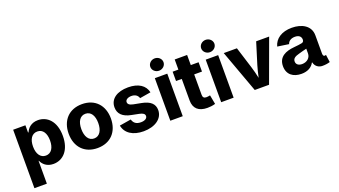

<svg xmlns="http://www.w3.org/2000/svg" viewBox="-74 -1441 4086 2315"><g transform="rotate(-20 1969.5 -283.5)"><path d="M59.1 204.1H218.8V-87.9H222.7C243.7 -41 290.5 8.3 376.5 8.3C500 8.3 597.2 -88.9 597.2 -272C597.2 -461.4 495.1 -552.7 377.9 -552.7C288.1 -552.7 242.7 -499.5 222.7 -453.1H216.3V-545.9H59.1ZM324.7 -117.7C255.4 -117.7 214.8 -178.7 214.8 -272.5C214.8 -367.2 254.9 -426.8 324.7 -426.8C395.5 -426.8 433.1 -364.3 433.1 -272.5C433.1 -180.2 395 -117.7 324.7 -117.7Z M942.4 10.3C1110.4 10.3 1213.4 -102.5 1213.4 -271C1213.4 -439.5 1110.4 -552.7 942.4 -552.7C774.4 -552.7 671.4 -439.5 671.4 -271C671.4 -102.5 774.4 10.3 942.4 10.3ZM942.4 -112.8C871.6 -112.8 834 -178.7 834 -271.5C834 -365.2 871.6 -429.2 942.4 -429.2C1013.7 -429.2 1051.3 -365.2 1051.3 -271.5C1051.3 -178.7 1013.7 -112.8 942.4 -112.8Z M1533.7 10.3C1679.7 10.3 1784.2 -61.5 1784.2 -171.4C1784.2 -250 1732.4 -298.3 1625 -318.8L1523.9 -338.4C1475.1 -348.6 1458.5 -366.7 1458.5 -391.1C1458.5 -420.9 1492.7 -440.9 1537.1 -440.9C1585.9 -440.9 1617.2 -417.5 1627.9 -380.4L1769 -403.8C1749.5 -495.6 1668 -552.7 1534.2 -552.7C1391.6 -552.7 1299.3 -488.3 1299.3 -381.3C1299.3 -298.3 1351.6 -246.1 1458.5 -225.1L1553.2 -206.1C1600.1 -196.8 1621.6 -180.7 1621.6 -154.3C1621.6 -124 1590.3 -103.5 1539.1 -103.5C1480 -103.5 1447.3 -128.4 1433.6 -177.2L1285.2 -152.8C1304.2 -49.8 1397.5 10.3 1533.7 10.3Z M1877 0H2036.6V-545.9H1877ZM1956.5 -612.8C2003.4 -612.8 2041.5 -648.4 2041.5 -691.9C2041.5 -735.8 2003.4 -771 1956.5 -771C1910.2 -771 1872.1 -735.8 1872.1 -691.9C1872.1 -648.4 1910.2 -612.8 1956.5 -612.8Z M2179.2 -675.8V-545.9H2105.5V-426.3H2179.2V-149.4C2179.2 -47.4 2239.3 7.8 2352.1 7.8C2382.8 7.8 2417.5 4.4 2453.6 -5.9L2431.6 -123.5C2421.9 -121.1 2396.5 -117.2 2384.8 -117.2C2352.1 -117.2 2338.4 -132.3 2338.4 -164.1V-426.3H2438.5V-545.9H2338.4V-675.8Z M2529.8 0H2689.5V-545.9H2529.8ZM2609.4 -612.8C2656.2 -612.8 2694.3 -648.4 2694.3 -691.9C2694.3 -735.8 2656.2 -771 2609.4 -771C2563 -771 2524.9 -735.8 2524.9 -691.9C2524.9 -648.4 2563 -612.8 2609.4 -612.8Z M2960.4 0H3144L3343.8 -545.9H3177.2L3092.3 -271.5C3077.1 -222.2 3065.9 -172.9 3054.7 -121.1C3043.5 -172.9 3031.7 -222.2 3016.1 -271.5L2930.2 -545.9H2761.2Z M3558.6 10.3C3638.7 10.3 3692.4 -22 3721.2 -75.2H3725.6C3736.8 -20.5 3783.2 6.3 3826.7 6.3C3865.7 6.3 3894.5 2 3925.3 -7.3L3912.1 -104C3904.8 -101.1 3900.4 -100.1 3893.1 -100.1C3877.4 -100.1 3872.6 -120.6 3872.6 -134.3V-369.1C3872.6 -493.7 3762.2 -552.7 3634.8 -552.7C3504.9 -552.7 3418 -493.2 3393.6 -399.4L3539.1 -377.9C3548.8 -413.1 3582.5 -437.5 3633.8 -437.5C3684.1 -437.5 3712.9 -413.6 3712.9 -372.1C3712.9 -344.7 3694.8 -337.9 3680.7 -335.4C3658.2 -330.6 3627.9 -327.1 3582.5 -322.8C3473.6 -313 3377.9 -273.4 3377.9 -151.9C3377.9 -43.9 3454.1 10.3 3558.6 10.3ZM3605.5 -98.1C3561.5 -98.1 3529.8 -118.7 3529.8 -158.2C3529.8 -197.8 3562 -215.3 3613.8 -229C3650.9 -240.2 3684.1 -248 3714.4 -255.4V-194.8C3714.4 -139.2 3668 -98.1 3605.5 -98.1Z"/></g></svg>

Font: Raveo
Style: Bold
Weight: 700
Designer: Jakub Foglar, Rasmus Andersson (Inter)
Foundry: Jakubfoglar.com
Version: Version 1.100;Glyphs 3.2.3 (3260)